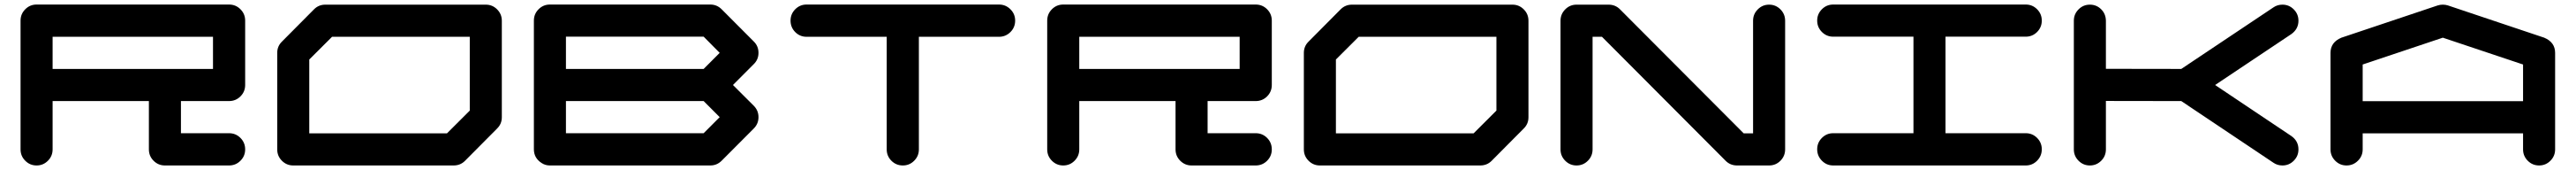

<svg xmlns="http://www.w3.org/2000/svg" viewBox="-20 -729 11378 749"><path d="M920.9 -425.3V-566.9H212.4V-425.3ZM991.7 -709Q1021.5 -709 1042.2 -688.2Q1063 -667.5 1063 -638.2V-354.5Q1063 -325.2 1042.2 -304.4Q1021.5 -283.7 991.7 -283.7H779.3V-142.1H991.7Q1021.5 -142.1 1042.2 -121.3Q1063 -100.6 1063 -70.8Q1063 -41.5 1042.2 -20.8Q1021.5 0 991.7 0H708.5Q679.2 0 658.4 -20.8Q637.7 -41.5 637.7 -70.8V-283.7H212.4V-70.8Q212.4 -41.5 191.7 -20.8Q170.9 0 141.6 0Q112.3 0 91.6 -20.8Q70.8 -41.5 70.8 -70.8V-638.2Q70.8 -667.5 91.6 -688.2Q112.3 -709 141.6 -709Z M2055.2 -241.7V-566.9H1446.8L1346.2 -466.8V-141.6H1954.6ZM2126 -708.5Q2155.3 -708.5 2176 -687.7Q2196.8 -667 2196.8 -637.7V-212.4Q2196.8 -183.1 2175.8 -162.6L2034.2 -20.5Q2013.7 0 1983.9 0H1275.4Q1246.1 0 1225.3 -20.8Q1204.6 -41.5 1204.6 -70.8V-496.1Q1204.6 -525.4 1225.6 -545.9L1367.2 -688Q1387.7 -708.5 1417 -708.5Z M3088.4 -142.1 3159.2 -212.9 3088.4 -283.7H2480V-142.1ZM3088.4 -425.3 3159.2 -496.1 3088.4 -567.4H2480V-425.3ZM3217.8 -354.5 3309.6 -263.2Q3330.6 -242.2 3330.6 -212.9Q3330.6 -183.6 3309.6 -162.6L3168 -21Q3147 0 3117.7 0H2409.2Q2388.7 0 2372.6 -10.7Q2338.4 -32.7 2338.4 -71.3V-638.2Q2338.4 -667.5 2359.1 -688.2Q2379.9 -709 2409.2 -709H3117.7Q3147 -709 3168 -688L3309.6 -546.4Q3330.6 -525.9 3330.6 -496.1Q3330.6 -466.8 3309.6 -446.3Z M4393.1 -709Q4422.4 -709 4443.4 -688.2Q4464.4 -667.5 4464.4 -638.2Q4464.4 -608.4 4443.4 -587.6Q4422.4 -566.9 4393.1 -566.9H4039.1V-70.8Q4039.1 -41.5 4018.3 -20.8Q3997.6 0 3968.3 0Q3938.5 0 3917.7 -20.8Q3897 -41.5 3897 -70.8V-566.9H3543Q3513.7 -566.9 3492.9 -587.6Q3472.2 -608.4 3472.2 -638.2Q3472.2 -667.5 3492.9 -688.2Q3513.7 -709 3543 -709Z M5456.1 -425.3V-566.9H4747.6V-425.3ZM5526.9 -709Q5556.6 -709 5577.4 -688.2Q5598.1 -667.5 5598.1 -638.2V-354.5Q5598.1 -325.2 5577.4 -304.4Q5556.6 -283.7 5526.9 -283.7H5314.5V-142.1H5526.9Q5556.6 -142.1 5577.4 -121.3Q5598.1 -100.6 5598.1 -70.8Q5598.1 -41.5 5577.4 -20.8Q5556.6 0 5526.9 0H5243.7Q5214.4 0 5193.6 -20.8Q5172.9 -41.5 5172.9 -70.8V-283.7H4747.6V-70.8Q4747.6 -41.5 4726.8 -20.8Q4706.1 0 4676.8 0Q4647.5 0 4626.7 -20.8Q4606 -41.5 4606 -70.8V-638.2Q4606 -667.5 4626.7 -688.2Q4647.5 -709 4676.8 -709Z M6590.3 -241.7V-566.9H5981.9L5881.3 -466.8V-141.6H6489.7ZM6661.1 -708.5Q6690.4 -708.5 6711.2 -687.7Q6731.9 -667 6731.9 -637.7V-212.4Q6731.9 -183.1 6710.9 -162.6L6569.3 -20.5Q6548.8 0 6519 0H5810.5Q5781.2 0 5760.5 -20.8Q5739.7 -41.5 5739.7 -70.8V-496.1Q5739.7 -525.4 5760.7 -545.9L5902.3 -688Q5922.9 -708.5 5952.1 -708.5Z M7865.7 -70.8Q7865.7 -41.5 7845 -20.8Q7824.2 0 7794.9 0H7653.3Q7623.5 0 7603 -20.5L7056.6 -566.9H7015.1V-70.8Q7015.1 -41.5 6994.4 -20.8Q6973.6 0 6944.3 0Q6915 0 6894.3 -20.8Q6873.5 -41.5 6873.5 -70.8V-637.7Q6873.5 -667 6894.3 -687.7Q6915 -708.5 6944.3 -708.5H7085.9Q7115.7 -708.5 7136.2 -688L7682.6 -141.6H7724.1V-637.7Q7724.1 -667 7744.9 -687.7Q7765.6 -708.5 7794.9 -708.5Q7824.2 -708.5 7845 -687.7Q7865.7 -667 7865.7 -637.7Z M8928.7 -142.1Q8958 -142.1 8978.8 -121.3Q8999.5 -100.6 8999.5 -71.3Q8999.5 -42 8978.8 -21Q8958 0 8928.7 0H8078.1Q8048.8 0 8028.1 -21Q8007.3 -42 8007.3 -71.3Q8007.3 -100.6 8028.1 -121.3Q8048.8 -142.1 8078.1 -142.1H8432.6V-567.4H8078.1Q8048.8 -567.4 8028.1 -588.1Q8007.3 -608.9 8007.3 -638.2Q8007.3 -667.5 8028.1 -688.2Q8048.8 -709 8078.1 -709H8928.7Q8958 -709 8978.8 -688.2Q8999.5 -667.5 8999.5 -638.2Q8999.5 -608.9 8978.8 -588.1Q8958 -567.4 8928.7 -567.4H8574.2V-142.1Z M10101.6 -129.9Q10133.3 -107.9 10133.3 -70.8Q10133.3 -41.5 10112.5 -20.8Q10091.8 0 10062.5 0Q10040 0 10022.5 -12.2L9615.7 -283.7L9282.7 -284.2V-70.8Q9282.7 -41.5 9262 -20.8Q9241.2 0 9211.9 0Q9182.6 0 9161.9 -20.8Q9141.1 -41.5 9141.1 -70.8V-637.7Q9141.1 -667 9161.9 -687.7Q9182.6 -708.5 9211.9 -708.5Q9241.2 -708.5 9261.7 -688.2Q9282.2 -668 9282.7 -637.7V-425.8L9615.7 -425.3L10022.5 -696.3Q10040 -708.5 10062.5 -708.5Q10091.8 -708.5 10112.5 -687.7Q10133.3 -667 10133.3 -637.7Q10133.3 -601.1 10101.6 -578.6L9765.1 -354.5Z M11125.5 -283.2V-444.8L10771 -563L10417 -444.8V-283.2ZM11267.1 -70.8Q11267.1 -41.5 11246.3 -20.8Q11225.6 0 11196.3 0Q11167 0 11146.2 -20.8Q11125.5 -41.5 11125.5 -70.8V-141.6H10417V-70.8Q10417 -41.5 10396 -20.8Q10375 0 10345.7 0Q10316.4 0 10295.7 -20.8Q10274.9 -41.5 10274.9 -70.8V-496.1Q10274.9 -543 10323.2 -563L10324.2 -563.5H10324.7L10748.5 -705.1Q10759.3 -708.5 10771 -708.5Q10782.7 -708.5 10793.5 -705.1L11217.3 -563.5H11218.3L11218.8 -563Q11267.1 -543 11267.1 -496.1Z"/></svg>

Font: Robtronika
Style: Regular
Weight: 400
Designer: GGBot
Version: 1.00